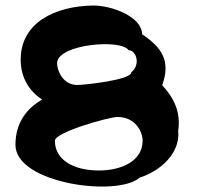

<svg xmlns="http://www.w3.org/2000/svg" viewBox="-20 -728 720 696"><path d="M36 -203C36 -62 406 -13 486 -84C564 -109 634 -174 626 -254C636 -322 610 -374 568 -419C600 -508 566 -556 495 -604C495 -666 388 -708 318 -708C178 -706 55 -645 55 -512C55 -444 88 -396 133 -367C78 -336 36 -284 36 -203ZM179 -218C179 -249 376 -304 406 -304C472 -304 497 -249 497 -218C497 -145 422 -110 338 -110C252 -110 179 -145 179 -218ZM187 -499C187 -568 420 -588 446 -546C474 -546 491 -494 456 -466C456 -438 286 -420 260 -420C208 -420 187 -472 187 -499Z"/></svg>

Font: Ampere
Style: Regular
Weight: 400
Version: Version 1